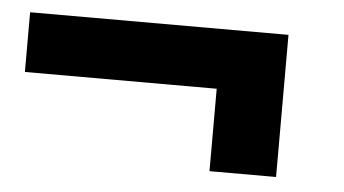

<svg xmlns="http://www.w3.org/2000/svg" viewBox="-32 -477 649 362"><g transform="rotate(5 292.0 -295.5)"><path d="M12 -430V-317H375V-161H501V-430Z"/></g></svg>

Font: Cheyenne Sans
Style: Bold Italic
Weight: 700
Italic angle: -8.13011°
Designer: The Public Sans project authors (U.S. Web Design System), Libre Franklin designed by Pablo Impallari and Rodrigo Fuenzal
Foundry: The Cheyenne Sans Project Authors
Version: Version 2.007